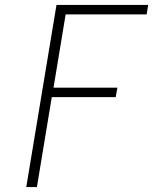

<svg xmlns="http://www.w3.org/2000/svg" viewBox="-20 -755 640 775"><path d="M86 0 208 -735H578L572 -697H245L196 -401H454L447 -363H189L129 0Z"/></svg>

Font: Iosevka Curly XLtExObl
Style: Regular
Weight: 200
Width: 7
Italic angle: -9°
Monospace: yes
Designer: Belleve Invis
Foundry: Belleve Invis
Version: Version 11.0.1; ttfautohint (v1.8.3)